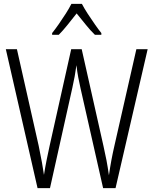

<svg xmlns="http://www.w3.org/2000/svg" viewBox="-20 -967 788 987"><path d="M739 -714 574 0H510L394 -513Q388 -540 382.5 -568Q377 -596 373 -632Q369 -603 364 -575Q359 -547 352 -516L237 0H173L10 -714H67L179 -217Q199 -120 206 -68Q212 -106 220 -146Q228 -186 235 -217L346 -714H400L512 -216Q521 -177 527.5 -142.5Q534 -108 540 -66Q551 -144 568 -217L681 -714ZM401 -947Q413 -924 431.5 -895.5Q450 -867 469 -840Q488 -813 501 -797V-788H468Q445 -810 421 -840Q397 -870 374 -898Q352 -870 327.5 -839.5Q303 -809 282 -788H248V-797Q264 -817 282.5 -843.5Q301 -870 318.5 -897.5Q336 -925 347 -947Z"/></svg>

Font: Noto Sans Ethiopic Condensed Light
Style: Regular
Weight: 300
Width: 3
Designer: Monotype Design Team
Foundry: Monotype Imaging Inc.
Version: Version 2.102; ttfautohint (v1.8.4.7-5d5b)